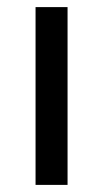

<svg xmlns="http://www.w3.org/2000/svg" viewBox="-20 -520 290 540"><path d="M170 0V-500H80V0Z"/></svg>

Font: Perun
Style: Regular
Weight: 400
Foundry: Copyright (c) Stefan Peev, Context Ltd, 2016
Version: Version 1.089